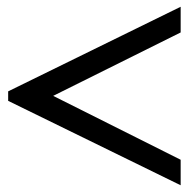

<svg xmlns="http://www.w3.org/2000/svg" viewBox="-20 -534 553 562"><path d="M508.8 -66.4V8.3L3.9 -238.8V-266.6L508.8 -514.2V-439L135.7 -253.4Z"/></svg>

Font: Dima Niloofar
Style: Regular
Weight: 400
Designer: R.Balvardi
Foundry: Dima Software Group
Version: Version 3.00;November 13, 2018;FontCreator 11.5.0.2427 64-bi